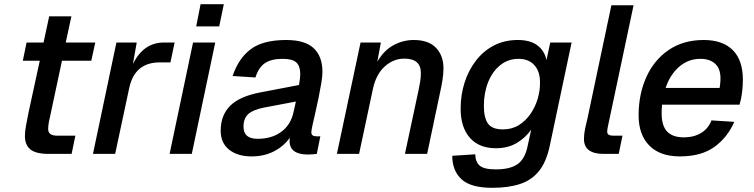

<svg xmlns="http://www.w3.org/2000/svg" viewBox="-20 -735 3601 917"><path d="M213 0Q151 0 125 -21.5Q99 -43 99 -85Q99 -108 105 -139.5Q111 -171 117 -201L170 -445H89L107 -532H188L215 -657H321L294 -532H435L416 -445H276L222 -192Q217 -172 213.5 -152.5Q210 -133 210 -119Q210 -87 253 -87H340L322 0Z M424 0 536 -532H633L615 -430Q666 -532 763 -532H814L794 -437H743Q623 -437 597 -314L530 0Z M790 0 902 -532H1008L896 0ZM917 -609 938 -715H1049L1027 -609Z M1363 -62Q1363 -69 1364 -77Q1336 -37 1289 -12.5Q1242 12 1182 12Q1115 12 1074.5 -20Q1034 -52 1034 -111Q1034 -184 1079 -229.5Q1124 -275 1225 -294L1408 -329Q1411 -345 1412.5 -359Q1414 -373 1414 -382Q1414 -419 1395.5 -436.5Q1377 -454 1330 -454Q1276 -454 1245.5 -433.5Q1215 -413 1200 -365L1091 -372Q1119 -456 1177.5 -500Q1236 -544 1347 -544Q1437 -544 1478.5 -504.5Q1520 -465 1520 -392Q1520 -370 1514.5 -337.5Q1509 -305 1501.5 -268Q1494 -231 1486 -196.5Q1478 -162 1472.5 -137Q1467 -112 1467 -103Q1467 -84 1491 -84H1510L1493 0Q1486 1 1474.5 2Q1463 3 1451 3Q1363 3 1363 -62ZM1143 -130Q1143 -72 1210 -72Q1278 -72 1323.5 -105.5Q1369 -139 1382 -200Q1384 -209 1387 -222Q1390 -235 1393 -250L1240 -221Q1189 -211 1166 -190.5Q1143 -170 1143 -130Z M1589 0 1702 -532H1799L1782 -440Q1813 -494 1859 -519Q1905 -544 1956 -544Q2027 -544 2062.5 -506.5Q2098 -469 2098 -409Q2098 -382 2093 -351Q2088 -320 2083 -299L2020 0H1914L1980 -309Q1984 -327 1987 -346.5Q1990 -366 1990 -387Q1990 -455 1911 -455Q1859 -455 1817.5 -417.5Q1776 -380 1761 -310L1695 0Z M2331 162Q2228 162 2184 121Q2140 80 2140 9L2250 2Q2250 37 2270.5 55.5Q2291 74 2348 74Q2417 74 2452.5 48.5Q2488 23 2500 -38L2517 -116Q2489 -76 2447 -51.5Q2405 -27 2349 -27Q2268 -27 2224 -77Q2180 -127 2180 -216Q2180 -282 2199 -341Q2218 -400 2253.5 -446Q2289 -492 2339.5 -518Q2390 -544 2453 -544Q2513 -544 2547 -518Q2581 -492 2590 -448L2608 -532H2710L2606 -40Q2590 37 2555 81Q2520 125 2464.5 143.5Q2409 162 2331 162ZM2382 -117Q2425 -117 2458 -137.5Q2491 -158 2514 -191.5Q2537 -225 2548.5 -265Q2560 -305 2559 -344Q2559 -394 2532 -424Q2505 -454 2456 -454Q2407 -454 2369.5 -424Q2332 -394 2311.5 -343Q2291 -292 2291 -229Q2291 -173 2310.5 -145Q2330 -117 2382 -117Z M2862 0Q2817 0 2793 -17.5Q2769 -35 2769 -72Q2769 -95 2775 -123Q2781 -151 2787 -175L2900 -710H3006L2891 -167Q2887 -148 2883.5 -132Q2880 -116 2880 -106Q2880 -87 2908 -87H2953L2935 0Z M3227 12Q3132 12 3081 -40Q3030 -92 3030 -184Q3030 -285 3067 -367Q3104 -449 3174 -496.5Q3244 -544 3341 -544Q3431 -544 3479.5 -496Q3528 -448 3528 -354Q3528 -323 3524 -292Q3520 -261 3512 -235H3142Q3140 -215 3140 -194Q3140 -134 3166.5 -106.5Q3193 -79 3246 -79Q3294 -79 3328.5 -100Q3363 -121 3378 -160L3487 -153Q3454 -78 3391.5 -33Q3329 12 3227 12ZM3325 -454Q3267 -454 3223.5 -416Q3180 -378 3159 -315H3417Q3418 -324 3419.5 -334.5Q3421 -345 3421 -362Q3421 -407 3395.5 -430.5Q3370 -454 3325 -454Z"/></svg>

Font: Geist Medium
Style: Italic
Weight: 500
Italic angle: -12°
Designer: Basement.studio, Andrés Briganti, Mateo Zaragoza
Foundry: Basement.studio, Vercel, Andrés Briganti, Guido Ferreyra, Mateo Zaragoza
Version: Version 1.500; ttfautohint (v1.8.4.7-5d5b)